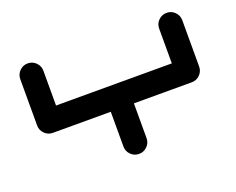

<svg xmlns="http://www.w3.org/2000/svg" viewBox="-113 -907 1359 1105"><g transform="rotate(-20 567.0 -354.5)"><path d="M992.2 -709Q1021.5 -709 1042.2 -688.2Q1063 -667.5 1063 -638.2V-354.5Q1063 -325.2 1042.2 -304.4Q1021.5 -283.7 992.2 -283.7H637.7V-70.8Q637.7 -41.5 616.9 -20.8Q596.2 0 566.9 0Q537.6 0 516.8 -20.8Q496.1 -41.5 496.1 -70.8V-283.7H141.6Q112.3 -283.7 91.6 -304.4Q70.8 -325.2 70.8 -354.5V-638.2Q70.8 -667.5 91.6 -688.2Q112.3 -709 141.6 -709Q170.9 -709 191.7 -688.2Q212.4 -667.5 212.4 -638.2V-425.3H921.4V-638.2Q921.4 -667.5 942.1 -688.2Q962.9 -709 992.2 -709Z"/></g></svg>

Font: Robtronika
Style: Regular
Weight: 400
Designer: GGBot
Version: 1.00